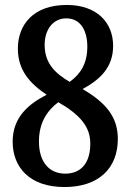

<svg xmlns="http://www.w3.org/2000/svg" viewBox="-20 -744 526 774"><path d="M240 10C376 10 455 -64 455 -184C455 -276 403 -332 313 -385C383 -423 436 -472 436 -559C436 -654 370 -724 249 -724C113 -724 52 -643 52 -548C52 -461 100 -408 168 -362C96 -325 31 -272 31 -173C31 -72 97 10 240 10ZM261 -414C201 -449 160 -490 160 -563C160 -626 195 -670 247 -670C306 -670 332 -619 332 -556C332 -488 305 -446 261 -414ZM243 -44C179 -44 137 -90 137 -174C137 -250 171 -299 215 -332C305 -280 344 -232 344 -165C344 -86 306 -44 243 -44Z"/></svg>

Font: Noto Serif Sinhala Condensed SemiBold
Style: Regular
Weight: 600
Width: 3
Designer: Jelle Bosma - Monotype Design Team
Foundry: Monotype Imaging Inc.
Version: Version 2.007